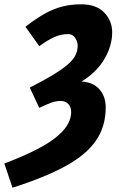

<svg xmlns="http://www.w3.org/2000/svg" viewBox="-38 -682 556 890"><path d="M20 188 -18 76Q74 41 134.5 9.5Q195 -22 229.5 -52Q264 -82 278 -109.5Q292 -137 292 -162Q292 -186 278.5 -200Q265 -214 244 -214Q222 -214 202 -207Q182 -200 144 -182L100 -276Q171 -312 215 -339.5Q259 -367 282 -388.5Q305 -410 313.5 -429.5Q322 -449 322 -470Q322 -490 310 -507Q298 -524 278 -524Q247 -524 217 -511.5Q187 -499 144 -468L80 -558Q130 -597 171 -619.5Q212 -642 252 -652Q292 -662 338 -662Q409 -662 445.5 -623.5Q482 -585 482 -532Q482 -471 446.5 -409.5Q411 -348 340 -304Q394 -301 423 -268Q452 -235 452 -184Q452 -96 407 -30.5Q362 35 266.5 87.5Q171 140 20 188Z"/></svg>

Font: Source Sans 3 Black
Style: Italic
Weight: 900
Italic angle: -11°
Designer: Paul D. Hunt
Foundry: Adobe
Version: Version 3.052;hotconv 1.1.0;makeotfexe 2.6.0